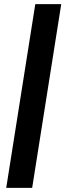

<svg xmlns="http://www.w3.org/2000/svg" viewBox="-20 -725 322 925"><path d="M10 180 150 -705H275L135 180Z"/></svg>

Font: Mulish ExtraLight
Style: Bold Italic
Weight: 700
Italic angle: -9°
Version: Version 3.603